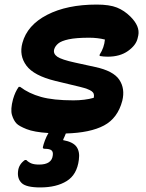

<svg xmlns="http://www.w3.org/2000/svg" viewBox="-20 -572 640 840"><path d="M403 -552Q459 -552 491.5 -539Q524 -526 551 -499Q593 -457 585 -417L582 -404Q575 -374 540 -349Q505 -324 451 -324Q434 -324 416 -327V-333Q436 -364 439 -399Q423 -403 405.5 -405Q388 -407 370 -407Q313 -407 280.5 -400Q248 -393 234.5 -381.5Q221 -370 217 -356Q212 -337 230.5 -324Q249 -311 309 -298L396 -279Q476 -262 502 -223Q528 -184 515 -131Q495 -55 435 -23Q375 9 268 12Q265 19 262.5 25.5Q260 32 258 35L256 41Q300 49 315 70.5Q330 92 325 127Q317 192 272 220Q227 248 156 248Q95 248 75 229Q55 210 59 177Q62 147 89 128H95Q105 138 117.5 143Q130 148 151 148Q207 148 211 107Q213 92 205 85.5Q197 79 176 79Q165 79 168 70Q170 60 176.5 42.5Q183 25 192 10Q129 6 96.5 -7Q64 -20 53 -31Q40 -44 32.5 -68.5Q25 -93 37 -138Q42 -155 48 -168Q54 -181 62 -192H68Q106 -163 159.5 -148Q213 -133 301 -133Q351 -133 390 -144Q395 -163 381 -173Q367 -183 330 -192L222 -218Q128 -241 95.5 -285Q63 -329 78 -384Q99 -462 186 -507Q273 -552 403 -552Z"/></svg>

Font: Recursive Mn Csl St XBd
Style: Italic
Weight: 800
Italic angle: -15°
Monospace: yes
Version: Version 1.079;hotconv 1.0.112;makeotfexe 2.5.65598; ttfautoh